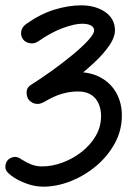

<svg xmlns="http://www.w3.org/2000/svg" viewBox="-30 -695 522 720"><path d="M132 5Q99 5 65.5 -8Q32 -21 13 -36Q-8 -51 -9.5 -64.5Q-11 -78 -5 -89Q2 -101 18 -105.5Q34 -110 51 -97Q70 -85 88 -78Q106 -71 128 -71Q165 -71 203.5 -85Q242 -99 275 -124.5Q308 -150 328.5 -184.5Q349 -219 349 -260Q349 -285 340 -306Q331 -327 312 -339.5Q293 -352 262 -352Q232 -352 201.5 -343Q171 -334 136 -313V-386L256 -425Q311 -425 349 -403.5Q387 -382 407 -345Q427 -308 427 -262Q427 -206 400.5 -157.5Q374 -109 330.5 -72.5Q287 -36 235 -15.5Q183 5 132 5ZM136 -313Q117 -302 100.5 -306.5Q84 -311 75 -325Q69 -337 70 -352.5Q71 -368 88 -378Q123 -400 163.5 -429Q204 -458 240.5 -488Q277 -518 300 -543Q323 -568 323 -581Q323 -593 311 -599.5Q299 -606 278 -606Q250 -606 206 -590Q162 -574 112 -539Q98 -530 81.5 -533Q65 -536 56 -548Q47 -561 49.5 -577Q52 -593 68 -605Q122 -643 174.5 -659Q227 -675 275 -675Q310 -675 338 -664Q366 -653 382.5 -634Q399 -615 401 -587Q403 -559 381 -526Q359 -493 320.5 -457.5Q282 -422 234 -385.5Q186 -349 136 -313Z"/></svg>

Font: Edu NSW ACT Foundation Medium
Style: Regular
Weight: 500
Version: Version 1.003